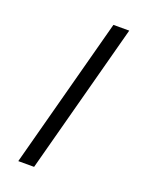

<svg xmlns="http://www.w3.org/2000/svg" viewBox="-137 -790 662 861"><g transform="rotate(20 194.0 -360.0)"><path d="M252 -720H327.5L135.5 0H60Z"/></g></svg>

Font: Cns Manrope
Style: Regular
Weight: 400
Designer: Mikhail Sharanda
Foundry: Mikhail Sharanda
Version: Version 4.504